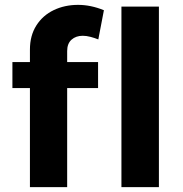

<svg xmlns="http://www.w3.org/2000/svg" viewBox="-20 -769 752 789"><path d="M256 -559V-514H383V-407H256V0H103V-407H31V-514H103V-565Q103 -623 129.5 -664.5Q156 -706 201 -727.5Q246 -749 301 -749Q353 -749 407 -727L384 -607Q369 -613 352 -617.5Q335 -622 320 -622Q292 -622 274 -606Q256 -590 256 -559ZM479 -742H633V0H479Z"/></svg>

Font: Montserrat SemiBold
Style: Regular
Weight: 600
Designer: Julieta Ulanovsky
Foundry: Julieta Ulanovsky
Version: Version 6.001